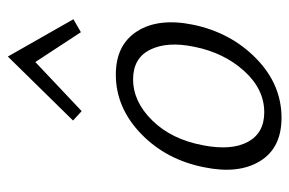

<svg xmlns="http://www.w3.org/2000/svg" viewBox="-144 -589 737 489"><g transform="rotate(-90 224.5 -344.5)"><path d="M325 -693 420 -526 387 -507 311 -623 186 -505 162 -527ZM169 4Q92 4 58.5 -51Q25 -106 43 -193Q62 -290 128.5 -354Q195 -418 279 -418Q355 -418 389.5 -363.5Q424 -309 406 -221Q386 -125 320 -60.5Q254 4 169 4ZM183 -40Q242 -40 288.5 -91.5Q335 -143 350 -219Q364 -287 342.5 -330.5Q321 -374 267 -374Q210 -374 162 -325Q114 -276 99 -196Q85 -124 107.5 -82Q130 -40 183 -40Z"/></g></svg>

Font: EauTest Semilight
Style: Italic
Weight: 300
Italic angle: -12°
Designer: Christian Thalmann (Catharsis Fonts)
Version: Version 0.001;PS 000.001;hotconv 1.0.88;makeotf.lib2.5.64775